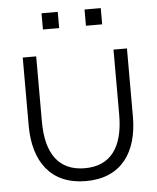

<svg xmlns="http://www.w3.org/2000/svg" viewBox="-53 -767 675 825"><g transform="rotate(-5 285.0 -354.5)"><path d="M412.5 -652.5V-722.5H342.5V-652.5ZM227 -652.5V-722.5H157V-652.5ZM60 -246C60 -93 132 12.5 285 12.5C438 12.5 509.5 -93 509.5 -246V-540H451.5V-259C451.5 -120 396.5 -43 285 -43C172.5 -43 118 -120 118 -259V-540H60Z"/></g></svg>

Font: Vela Sans Light
Style: Regular
Weight: 300
Designer: Principal design: Mikhail Sharanda - project Manrope.
Design modification: Ravid Balaliev
Foundry: Mikhail Sharanda
Version: Version 1.001